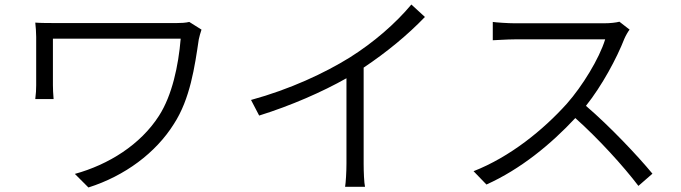

<svg xmlns="http://www.w3.org/2000/svg" viewBox="-20 -798 3010 849"><path d="M871 -667 817 -701C801 -697 779 -696 760 -696C706 -696 272 -696 240 -696C197 -696 162 -696 136 -698C138 -678 140 -657 140 -635C140 -593 140 -451 140 -421C140 -403 139 -383 136 -360H217C215 -383 214 -406 214 -421C214 -451 214 -599 214 -627C286 -627 724 -627 779 -627C769 -507 741 -376 683 -286C601 -158 460 -70 311 -29L371 31C532 -20 669 -122 749 -250C821 -361 841 -503 859 -624C861 -633 867 -657 871 -667Z M1090 -356 1126 -287C1267 -331 1406 -392 1512 -452V-74C1512 -38 1509 10 1506 28H1594C1590 10 1588 -38 1588 -74V-499C1691 -568 1782 -643 1859 -723L1799 -778C1729 -694 1632 -610 1527 -544C1416 -475 1262 -403 1090 -356Z M2764 -667 2719 -702C2704 -698 2679 -695 2649 -695C2612 -695 2294 -695 2257 -695C2226 -695 2170 -699 2159 -701V-620C2168 -620 2222 -624 2257 -624C2290 -624 2621 -624 2656 -624C2630 -539 2555 -417 2487 -340C2382 -223 2235 -104 2074 -41L2131 18C2282 -50 2416 -160 2524 -276C2627 -184 2736 -64 2803 24L2865 -30C2799 -110 2677 -239 2571 -330C2642 -419 2707 -540 2741 -627C2746 -639 2758 -660 2764 -667Z"/></svg>

Font: ChiuKong Gothic MN Normal
Style: Regular
Weight: 350
Designer: Ryoko NISHIZUKA 西塚涼子 (kana, bopomofo & ideographs); Paul D. Hunt (Latin, Greek & Cyrillic); Sandoll Communications 산돌커뮤니
Foundry: Adobe
Version: Version 1.300